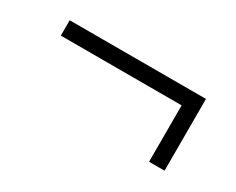

<svg xmlns="http://www.w3.org/2000/svg" viewBox="-48 -492 696 566"><g transform="rotate(30 300.0 -209.0)"><path d="M476.1 -86.9V-278.8H64.9V-331.1H528.8V-86.9Z"/></g></svg>

Font: Anuphan Light
Style: Regular
Weight: 300
Designer: Mike Abbink, Paul van der Laan, Pieter van Rosmalen, Mint Tantisuwanna
Foundry: Bold Monday; Cadson Demak
Version: Version 3.002;hotconv 1.0.109;makeotfexe 2.5.65596